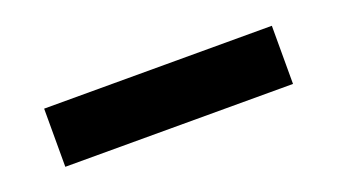

<svg xmlns="http://www.w3.org/2000/svg" viewBox="-28 -456 583 332"><g transform="rotate(-20 263.5 -289.5)"><path d="M54 -236V-343H473V-236Z"/></g></svg>

Font: Firefly Display
Style: Bold
Weight: 700
Designer: Colophon Foundry, Jonny Pinhorn
Foundry: Colophon Foundry
Version: Version 1.200; ttfautohint (v1.8.3)